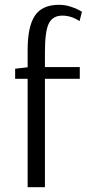

<svg xmlns="http://www.w3.org/2000/svg" viewBox="-20 -779 361 799"><path d="M95 0V-451H43V-493L95 -499V-571Q95 -668 125 -713.5Q155 -759 226 -759Q250 -759 273.5 -751.5Q297 -744 309 -737L321 -730L311 -691Q277 -714 239 -714Q200 -714 183.5 -682Q167 -650 167 -563V-500H312V-451H167V0Z"/></svg>

Font: Arsenal
Style: Regular
Weight: 400
Designer: Andrij Shevchenko
Foundry: Stairsfor
Version: Version 2.001;PS 002.001;hotconv 1.0.88;makeotf.lib2.5.64775